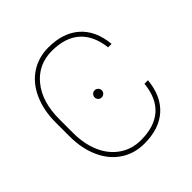

<svg xmlns="http://www.w3.org/2000/svg" viewBox="-191 -871 1031 1031"><g transform="rotate(-45 324.0 -356.0)"><path d="M581.1 -217.8Q570.8 -107.9 505.4 -49.1Q439.9 9.8 327.6 9.8Q252 9.8 193.6 -28.6Q135.3 -66.9 103 -137.5Q70.8 -208 70.3 -298.8V-408.7Q70.3 -499.5 102.1 -571Q133.8 -642.6 192.6 -681.6Q251.5 -720.7 327.6 -720.7Q439 -720.7 504.9 -662.1Q570.8 -603.5 581.1 -494.1H554.7Q543.5 -592.3 486.3 -643.3Q429.2 -694.3 327.6 -694.3Q224.1 -694.3 160.4 -616.2Q96.7 -538.1 96.7 -406.7V-302.2Q96.7 -218.3 125 -153.6Q153.3 -88.9 206.3 -52.7Q259.3 -16.6 327.6 -16.6Q429.7 -16.6 487.1 -66.9Q544.4 -117.2 554.7 -217.8ZM313.5 -355Q313.5 -366.2 321.3 -374.3Q329.1 -382.3 340.3 -382.3Q351.6 -382.3 359.6 -374.3Q367.7 -366.2 367.7 -355Q367.7 -343.8 359.6 -335.9Q351.6 -328.1 340.3 -328.1Q329.1 -328.1 321.3 -335.9Q313.5 -343.8 313.5 -355Z"/></g></svg>

Font: Roboto Thin
Style: Regular
Weight: 250
Designer: Google
Version: Version 2.134; 2016